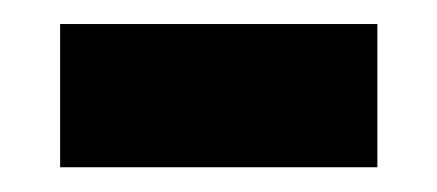

<svg xmlns="http://www.w3.org/2000/svg" viewBox="-20 -348 362 159"><path d="M29.8 -328.1H292.5V-209.5H29.8Z"/></svg>

Font: Viking Open Sans
Style: Bold
Weight: 700
Foundry: Ascender Corporation
Version: Version 2.001